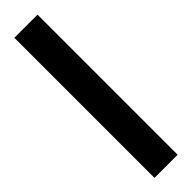

<svg xmlns="http://www.w3.org/2000/svg" viewBox="4 -66 375 375"><g transform="rotate(45 191.5 122.0)"><path d="M-2 154H385V90H-2Z"/></g></svg>

Font: Noto Sans Kannada Condensed
Style: Regular
Weight: 400
Width: 3
Designer: Jelle Bosma - Monotype Design Team
Foundry: Monotype Imaging Inc.
Version: Version 2.005